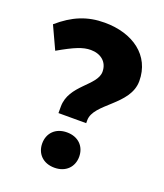

<svg xmlns="http://www.w3.org/2000/svg" viewBox="-129 -764 732 859"><g transform="rotate(20 237.0 -334.5)"><path d="M231 9C286 9 319 -27 319 -75C319 -123 286 -159 231 -159C176 -159 143 -123 143 -75C143 -27 176 9 231 9ZM297 -227V-241C297 -322 456 -370 456 -485C456 -607 356 -678 222 -678C139 -678 74 -651 6 -592L56 -484C131 -527 168 -542 205 -542C252 -542 287 -515 287 -468C287 -401 165 -361 165 -258V-227Z"/></g></svg>

Font: Celebes ExtraBold
Style: Regular
Weight: 800
Designer: Anugrah Pasau
Foundry: Lafontype
Version: Version 1.000